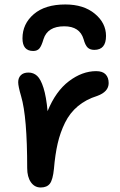

<svg xmlns="http://www.w3.org/2000/svg" viewBox="-20 -850 535 855"><path d="M271 -830.1Q352.5 -830.1 402.3 -788.8Q452.1 -747.6 452.1 -689.9Q452.1 -627.9 399.9 -627.9Q380.9 -627.9 370.1 -638.4Q359.4 -648.9 352.1 -675.8Q335 -732.9 266.1 -732.9Q191.9 -732.9 173.8 -675.8Q165 -645.5 155.5 -634.3Q146 -623 127.9 -623Q80.1 -623 80.1 -679.2Q80.1 -743.7 130.4 -786.9Q180.7 -830.1 271 -830.1ZM161.1 -15.1Q133.8 -15.1 117.4 -38.8Q101.1 -62.5 101.1 -101.1Q101.1 -330.1 74.2 -420.9Q61 -465.8 61 -483.9Q61 -503.4 72.8 -515.1Q84.5 -526.9 106.9 -526.9Q129.4 -526.9 145.5 -512Q161.6 -497.1 173.8 -458.3Q186 -419.4 191.9 -355Q228 -443.8 287.1 -488.5Q346.2 -533.2 408.2 -533.2Q437 -533.2 450.4 -518.8Q463.9 -504.4 463.9 -480Q463.9 -441.4 413.1 -422.9Q362.8 -407.2 326.9 -377.2Q291 -347.2 269.5 -303.5Q248 -259.8 236.8 -210.9Q225.6 -162.1 220.2 -98.1Q215.3 -49.3 202.1 -32.2Q189 -15.1 161.1 -15.1Z"/></svg>

Font: Shantell Sans Bouncy
Style: Regular
Weight: 500
Designer: Stephen Nixon, Anya Danilova, Shantell Martin
Foundry: Arrow Type
Version: Version 1.006;[9816181b4]